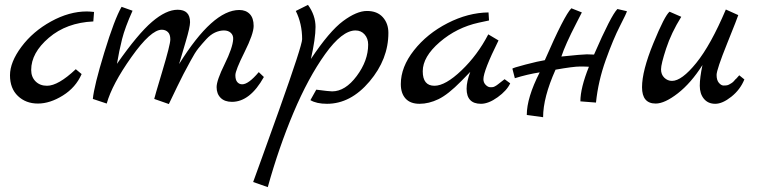

<svg xmlns="http://www.w3.org/2000/svg" viewBox="-20 -426 3118 788"><path d="M291 -142 315 -122Q291 -67 238 -34Q185 -1 135.5 -1Q86 -1 53.5 -32Q21 -63 21 -117Q21 -171 68 -234Q115 -297 189.5 -338Q264 -379 336 -379Q346 -379 366 -377L363 -338Q253 -333 180.5 -271Q108 -209 108 -139Q108 -110 126 -92Q144 -74 173 -74Q219 -74 291 -142Z M1042 -130 1063 -110Q1006 -8 932 -8Q902 -8 885.5 -24.5Q869 -41 869 -68.5Q869 -96 902 -163Q935 -230 937 -265Q938 -281 927.5 -291Q917 -301 899 -301Q881 -301 862.5 -292.5Q844 -284 826.5 -265Q809 -246 794.5 -228Q780 -210 762.5 -177Q745 -144 733 -122Q712 -81 673 1L613 -20Q613 -23 646 -133Q679 -243 679 -264Q679 -285 669 -294.5Q659 -304 644 -304Q599 -304 519.5 -192Q440 -80 418 -1L361 -20Q366 -73 408 -210.5Q450 -348 479 -398L524 -382Q493 -313 481 -265.5Q469 -218 460 -164Q546 -287 604 -336.5Q662 -386 709 -386Q760 -386 760 -335Q760 -315 742.5 -256Q725 -197 715 -163Q853 -385 962 -385Q989 -385 1005 -368.5Q1021 -352 1021 -319.5Q1021 -287 983.5 -212Q946 -137 946 -117.5Q946 -98 954 -89Q962 -80 974 -80Q1000 -80 1042 -130Z M1574 -291Q1574 -183 1496.5 -91.5Q1419 0 1322 0Q1279 0 1254 -15L1278 -58Q1331 -51 1343 -51Q1397 -51 1444 -114Q1491 -177 1491 -243Q1491 -268 1476.5 -284.5Q1462 -301 1439 -301Q1384 -301 1314.5 -204Q1245 -107 1184.5 36.5Q1124 180 1079 342L1019 321Q1021 315 1056.5 217.5Q1092 120 1126 24Q1220 -240 1220 -265Q1220 -329 1194 -381L1244 -406Q1275 -363 1275 -315.5Q1275 -268 1256 -184Q1332 -298 1388 -339.5Q1444 -381 1486 -381Q1528 -381 1551 -355.5Q1574 -330 1574 -291Z M2051 -101 2074 -84Q2060 -54 2022.5 -27Q1985 0 1954 0Q1895 0 1895 -62Q1895 -91 1910 -131L1873 -93Q1819 -38 1779.5 -19Q1740 0 1702 0Q1664 0 1644.5 -21.5Q1625 -43 1625 -81Q1625 -151 1679 -219.5Q1733 -288 1817 -331Q1901 -374 1985 -375L1987 -342L1945 -333Q1854 -313 1784.5 -253Q1715 -193 1715 -133.5Q1715 -74 1763 -74Q1808 -74 1874 -137Q1940 -200 1984 -285L2026 -260Q1964 -135 1964 -101Q1964 -87 1973.5 -77.5Q1983 -68 1992.5 -68Q2002 -68 2005 -69Q2008 -70 2011 -71.5Q2014 -73 2018.5 -76Q2023 -79 2026.5 -82Q2030 -85 2038 -91Q2046 -97 2051 -101Z M2514 -389 2553 -380Q2552 -373 2524.5 -319.5Q2497 -266 2466 -179.5Q2435 -93 2426 -5L2362 -10Q2362 -65 2397 -152Q2388 -153 2360.5 -153Q2333 -153 2260 -140Q2209 -26 2209 55L2142 46Q2142 -25 2195 -129Q2144 -121 2093 -105L2083 -144Q2083 -147 2136.5 -161Q2190 -175 2216 -179Q2296 -363 2325 -392L2368 -375Q2363 -365 2345 -330Q2300 -243 2284 -194Q2371 -203 2388.5 -203Q2406 -203 2418 -202Q2488 -363 2514 -389Z M3014 -117 3035 -100Q3018 -58 2981.5 -29Q2945 0 2915.5 0Q2886 0 2869 -20.5Q2852 -41 2852 -74Q2852 -107 2863 -159Q2816 -85 2762 -43Q2708 -1 2671 -1Q2615 -1 2615 -68Q2615 -135 2661.5 -248.5Q2708 -362 2728 -378L2776 -357Q2735 -291 2714 -227Q2693 -163 2693 -141.5Q2693 -120 2706.5 -107Q2720 -94 2738 -94Q2778 -94 2837.5 -167.5Q2897 -241 2959 -387L3010 -364Q3008 -356 2964.5 -248Q2921 -140 2921 -118.5Q2921 -97 2930.5 -86Q2940 -75 2949.5 -75Q2959 -75 2964 -76Q2969 -77 2974 -80Q2979 -83 2982.5 -85Q2986 -87 2991 -92L2998 -100Q3001 -102 3006.5 -108.5Q3012 -115 3014 -117Z"/></svg>

Font: Marck Script
Style: Regular
Weight: 400
Designer: Denis Masharov, Marck Fogel
Foundry: Denis Masharov
Version: Version 1.002